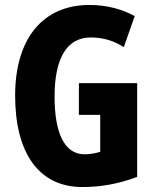

<svg xmlns="http://www.w3.org/2000/svg" viewBox="-20 -744 623 774"><path d="M298 -409V-281H384V-132C364 -126 343 -122 321 -122C239 -122 200 -209 200 -355C200 -508 249 -593 346 -593C394 -593 439 -580 479 -554L523 -679C475 -706 412 -724 341 -724C150 -724 41 -585 41 -359C41 -128 136 10 312 10C389 10 462 -4 533 -31V-409Z"/></svg>

Font: Noto Sans Thai Looped ExtraCondensed ExtraBold
Style: Regular
Weight: 800
Width: 2
Designer: Sasikarn Vongin, Ben Mitchell
Foundry: The Fontpad Ltd
Version: Version 1.001